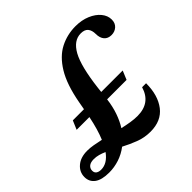

<svg xmlns="http://www.w3.org/2000/svg" viewBox="-243 -969 1176 1176"><g transform="rotate(-45 344.5 -381.0)"><path d="M571 -375.5 547 -318H378.5Q371.5 -261.5 355.2 -215Q339 -168.5 315.5 -131.5Q348.5 -124 379.5 -119Q410.5 -114 438 -114Q551.5 -114 582.5 -219H617Q617 -115 568.8 -52.2Q520.5 10.5 426.5 10.5Q374.5 10.5 327.8 -7.5Q281 -25.5 238.5 -48Q201 -19.5 158 -5.5Q115 8.5 71 8.5Q7 8.5 -24.8 -15Q-56.5 -38.5 -56.5 -79.5Q-56.5 -123 -22.2 -152.5Q12 -182 70 -182Q93.5 -182 121.8 -177.2Q150 -172.5 180.5 -165.5Q206.5 -227 225 -318H114.5L139 -375.5H235.5L244.5 -425.5Q268.5 -557 314.8 -632.5Q361 -708 423.5 -740Q486 -772 558 -772Q612 -772 654.2 -754Q696.5 -736 720.5 -706.8Q744.5 -677.5 744.5 -643.5Q744.5 -612.5 724.8 -594.8Q705 -577 676.5 -577Q646 -577 629.2 -596.5Q612.5 -616 612.5 -650.5Q612.5 -681.5 598 -699.8Q583.5 -718 550 -718Q488 -718 448.2 -646.2Q408.5 -574.5 388.5 -407L385 -375.5ZM62 -117Q33 -117 18.8 -104.8Q4.5 -92.5 4.5 -73.5Q4.5 -56 16.5 -47.5Q28.5 -39 48.5 -39Q102 -39 143.5 -96.5Q122.5 -106 102.2 -111.5Q82 -117 62 -117Z"/></g></svg>

Font: Libre Caslon Text Bold
Style: Italic
Weight: 700
Italic angle: -22.583°
Designer: Pablo Impallari, Rodrigo Fuenzalida, Katja Schimmel
Foundry: Pablo Impallari, Rodrigo Fuenzalida
Version: Version 2.000